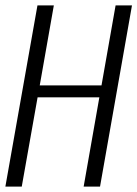

<svg xmlns="http://www.w3.org/2000/svg" viewBox="-39 -695 512 715"><path d="M-19 0 100.5 -675H161.5L109 -377H339L391.5 -675H452.5L333.5 0H272.5L331 -332.5H101L42 0Z"/></svg>

Font: Anybody Light
Style: Italic
Weight: 300
Italic angle: -10°
Designer: Tyler Finck
Foundry: Etcetera Type Company
Version: Version 1.010; ttfautohint (v1.8.3) -l 8 -r 50 -G 200 -x 14 